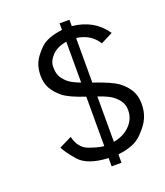

<svg xmlns="http://www.w3.org/2000/svg" viewBox="-119 -665 676 788"><g transform="rotate(-20 218.5 -270.5)"><path d="M276.4 4.9V41.5H233.4V5.4Q142.1 1 107.2 -39.6Q72.3 -80.1 62 -102.5L116.7 -129.4Q128.9 -77.6 169.7 -63Q210.4 -48.3 233.4 -46.9V-262.7Q164.1 -285.6 137.9 -307.1Q111.8 -328.6 99.1 -352.5Q86.4 -376 86.4 -407.2Q86.4 -438.5 96.9 -462.9Q107.4 -487.3 137 -516.8Q166.5 -546.4 233.4 -554.2V-583H276.4V-555.2Q370.6 -545.9 420.9 -473.1L368.2 -446.3Q339.4 -494.6 276.4 -503.4V-308.6Q354.5 -282.2 381.6 -261.7Q408.7 -241.2 422.9 -216.3Q437 -191.4 437 -157.7Q437 -124 425 -96.7Q413.1 -69.3 379.9 -36.1Q346.7 -2.9 276.4 4.9ZM233.4 -324.2V-502.9Q191.4 -495.6 169.4 -472.4Q147.5 -449.2 147.5 -424.3Q147.5 -399.4 154.1 -385Q160.6 -370.6 176.8 -355Q192.9 -339.4 233.4 -324.2ZM376 -152.3Q376 -171.9 367.9 -186.8Q359.9 -201.7 341.3 -217Q322.8 -232.4 276.4 -248V-49.8Q320.8 -57.6 348.4 -85.7Q376 -113.8 376 -152.3Z"/></g></svg>

Font: Meera
Style: Regular
Weight: 400
Designer: Hussain KH and Suresh P for Swathanthra Malayalam Computing (SMC)
Version: Version 7.0.0+20221109